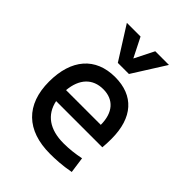

<svg xmlns="http://www.w3.org/2000/svg" viewBox="-220 -896 1027 1027"><g transform="rotate(45 293.0 -383.0)"><path d="M337.9 9.8C377 9.8 427.7 7.8 489.3 -3.9L476.6 -94.7C433.6 -85.9 392.6 -81.1 349.6 -81.1C245.6 -81.1 180.2 -126.5 162.1 -212.9H511.7C513.7 -233.4 514.6 -254.9 514.6 -279.3C514.6 -440.4 434.6 -527.3 294.9 -527.3C146.5 -527.3 61.5 -428.7 61.5 -259.8C61.5 -85.9 161.1 9.8 337.9 9.8ZM251 -590.8H335L452.1 -776.4H348.6L293 -666L237.3 -776.4H133.8ZM158.2 -292C166.5 -384.3 215.8 -436.5 295.9 -436.5C374 -436.5 420.9 -384.8 420.9 -292Z"/></g></svg>

Font: Cascadia Code PL
Style: Regular
Weight: 400
Monospace: yes
Designer: Aaron Bell
Foundry: Saja Typeworks
Version: Version 2404.023